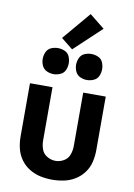

<svg xmlns="http://www.w3.org/2000/svg" viewBox="-106 -1060 788 1133"><g transform="rotate(10 288.0 -493.0)"><path d="M288 8Q324 8 359.5 0.5Q395 -7 425.5 -26Q456 -45 477.5 -74.5Q499 -104 507 -139Q515 -174 515 -210V-530H380V-210Q380 -184 371 -158.5Q362 -133 338.5 -119Q315 -105 288 -105Q262 -105 238 -119Q214 -133 205 -158.5Q196 -184 196 -210V-530H61V-210Q61 -174 69.5 -139Q78 -104 99 -74.5Q120 -45 151 -26Q182 -7 217 0.5Q252 8 288 8ZM388 -607Q409 -607 429 -616Q449 -625 457.5 -644.5Q466 -664 466 -685Q466 -706 457.5 -726Q449 -746 429 -754.5Q409 -763 388 -763Q367 -763 347.5 -754.5Q328 -746 319 -726Q310 -706 310 -685Q310 -664 319 -644.5Q328 -625 347.5 -616Q367 -607 388 -607ZM188 -607Q209 -607 229 -616Q249 -625 257.5 -644.5Q266 -664 266 -685Q266 -706 257.5 -726Q249 -746 229 -754.5Q209 -763 188 -763Q167 -763 147.5 -754.5Q128 -746 119 -726Q110 -706 110 -685Q110 -664 119 -644.5Q128 -625 147.5 -616Q167 -607 188 -607ZM271 -770 433 -922 343 -994 201 -826Z"/></g></svg>

Font: Iosevka Sparkle Extrabold
Style: Regular
Weight: 800
Designer: Belleve Invis
Foundry: Belleve Invis
Version: Version 4.5.0; ttfautohint (v1.8.3)